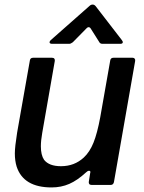

<svg xmlns="http://www.w3.org/2000/svg" viewBox="-20 -810 632 841"><path d="M53 -80Q45 -106 45 -138Q45 -166 55 -229L111 -546Q113 -557 125 -557H208Q215 -557 218 -553Q221 -549 220 -543L165 -228Q159 -194 159 -169Q159 -131 173 -110Q195 -82 247 -82Q306 -82 347 -120Q373 -144 389.5 -185Q406 -226 419 -296L463 -546Q465 -557 477 -557H561Q567 -557 570 -553Q573 -549 572 -543L479 -12Q476 0 465 0H381Q374 0 371 -4Q368 -8 369 -14L375 -52L376 -56Q376 -62 370 -62Q364 -62 357 -55Q319 -20 283.5 -4.5Q248 11 206 11Q83 11 53 -80ZM209 -618Q197 -618 197 -625Q197 -629 202 -634L372 -784Q378 -790 386 -790Q393 -790 399 -783L514 -634Q518 -628 518 -626Q518 -618 507 -618H429Q418 -618 414 -627L378 -684Q374 -691 368 -691Q364 -691 360 -687L299 -625Q290 -618 283 -618Z"/></svg>

Font: Open Sauce Two Medium Italic
Style: Regular
Weight: 500
Italic angle: -10°
Designer: Alfredo Marco Pradil
Foundry: Creative Sauce Fz LLC
Version: Version 1.477